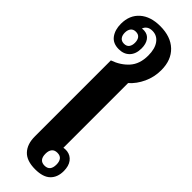

<svg xmlns="http://www.w3.org/2000/svg" viewBox="-352 -1025 1041 1041"><g transform="rotate(45 168.5 -504.5)"><path d="M216 10Q151 10 120 -23Q89 -56 89 -115V-698Q144 -717 179 -756Q214 -795 214 -860Q214 -912 192.5 -941.5Q171 -971 135 -971Q115 -971 102.5 -962Q90 -953 86 -939Q94 -941 104 -940Q131 -938 146 -917Q161 -896 161 -862Q161 -819 138 -795Q115 -771 76 -771Q31 -771 9 -801Q-13 -831 -13 -877Q-13 -943 30 -981Q73 -1019 147 -1019Q228 -1019 274 -975Q320 -931 320 -854Q320 -801 298.5 -754.5Q277 -708 242 -677V-181Q246 -182 253.5 -182.5Q261 -183 269 -182Q298 -178 315.5 -155Q333 -132 333 -93Q333 -45 304.5 -17.5Q276 10 216 10ZM75 -812Q95 -812 104.5 -824.5Q114 -837 114 -858Q114 -879 104.5 -891.5Q95 -904 75 -904Q56 -904 46 -891.5Q36 -879 36 -858Q36 -837 46 -824.5Q56 -812 75 -812ZM238 -40Q280 -40 280 -90Q280 -113 270 -126Q260 -139 238 -139Q217 -139 206.5 -126Q196 -113 196 -90Q196 -40 238 -40Z"/></g></svg>

Font: Noto Serif Thai Condensed ExtraBold
Style: Regular
Weight: 800
Width: 3
Designer: Monotype Design Team
Foundry: Monotype Imaging Inc.
Version: Version 2.002; ttfautohint (v1.8.4.7-5d5b)